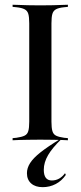

<svg xmlns="http://www.w3.org/2000/svg" viewBox="-20 -591 340 809"><path d="M140.3 -2.4Q117.7 -2.4 97.2 -2Q76.6 -1.6 60.5 -1.2Q44.4 -0.8 33.1 0V-8.9L49.2 -10.5Q71.8 -13.7 83.5 -19.4Q95.2 -25 99.2 -38.7Q103.2 -52.4 103.2 -78.2V-492.7Q103.2 -519.4 99.2 -532.7Q95.2 -546 83.5 -552Q71.8 -558.1 49.2 -560.5L33.1 -562.1V-571Q44.4 -571 60.5 -570.2Q76.6 -569.4 97.2 -569Q117.7 -568.5 140.3 -568.5H150H158.9Q182.3 -568.5 202.8 -569Q223.4 -569.4 239.5 -570.2Q255.6 -571 266.1 -571V-562.1L250 -560.5Q227.4 -558.1 216.1 -552Q204.8 -546 200.8 -532.7Q196.8 -519.4 196.8 -492.7V-78.2Q196.8 -52.4 200.8 -38.7Q204.8 -25 216.1 -19.4Q227.4 -13.7 250 -10.5L266.1 -8.9V0Q255.6 -0.8 239.5 -1.2Q223.4 -1.6 202.8 -2Q182.3 -2.4 158.9 -2.4H150ZM159.7 197.6Q129 197.6 111.3 181.9Q93.5 166.1 93.5 138.7Q93.5 116.9 106.9 96Q120.2 75 150.8 50.8Q181.5 26.6 233.1 -4.8H238.7Q200.8 31.5 182.7 62.5Q164.5 93.5 164.5 124.2Q164.5 169.4 198.4 169.4Q231.5 169.4 254 138.7L257.3 146Q240.3 171 214.9 184.3Q189.5 197.6 159.7 197.6Z"/></svg>

Font: Playfair 144pt SemiCondensed Medium
Style: Regular
Weight: 500
Width: 4
Designer: Claus Eggers Sørensen
Foundry: Claus Eggers Sørensen
Version: Version 2.203